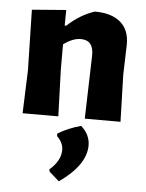

<svg xmlns="http://www.w3.org/2000/svg" viewBox="-54 -518 642 846"><g transform="rotate(5 267.5 -94.5)"><path d="M205 -470 204 -401H211Q265 -452 331 -474Q406 -474 445.5 -439.5Q485 -405 484 -341L480 -207L486 0H328L336 -279Q338 -348 280 -348Q245 -348 204 -318V-207L211 0H53L60 -191L54 -458ZM315 33Q355 69 355 116Q355 203 238 285L194 246L192 236Q241 194 241 146Q241 114 213 87V76Q259 48 315 33Z"/></g></svg>

Font: Alegreya Sans SC ExtraBold
Style: Regular
Weight: 800
Designer: Juan Pablo del Peral
Foundry: Huerta Tipografica
Version: Version 2.007